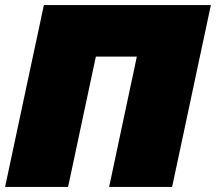

<svg xmlns="http://www.w3.org/2000/svg" viewBox="-28 -733 847 753"><path d="M-8 0Q4 -56.5 15 -108Q26 -159.5 41 -230L93 -474Q108 -544.5 119.8 -599Q131.5 -653.5 144 -713H799Q786.5 -654 774.8 -599.5Q763 -545 748 -474L696 -229.5Q681 -159.5 670 -107.8Q659 -56 647 0H400Q411.5 -55 422.8 -107.2Q434 -159.5 449 -230.5L492.5 -435Q497 -455.5 501 -474.2Q505 -493 508.5 -511H348Q344 -493 340 -474Q336 -455 331.5 -434L288 -230Q273 -159 262 -107.5Q251 -56 239 0Z"/></svg>

Font: Commissioner Black
Style: Italic
Weight: 900
Italic angle: -12°
Designer: Kostas Bartsokas
Foundry: Kostas Bartsokas
Version: Version 1.000; ttfautohint (v1.8.3)